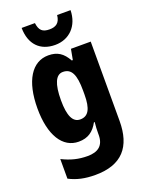

<svg xmlns="http://www.w3.org/2000/svg" viewBox="-183 -866 915 1195"><g transform="rotate(-20 274.5 -268.5)"><path d="M440 -777H351C346 -726 319 -709 277 -709C231 -709 210 -727 204 -777H116C117 -667 179 -606 277 -606C371 -606 438 -673 440 -777ZM213 -560C104 -560 37 -454 37 -272C37 -94 103 10 209 10C271 10 309 -18 338 -71H343C340 -48 339 -17 339 4V13C339 84 298 113 230 113C171 113 121 101 63 72V202C113 228 166 240 235 240C412 240 491 146 491 -25V-550H360L347 -480H340C309 -536 272 -560 213 -560ZM263 -432C320 -432 342 -385 342 -280V-254C342 -160 319 -117 265 -117C216 -117 192 -166 192 -270C192 -378 216 -432 263 -432Z"/></g></svg>

Font: Noto Sans Lao Looped Condensed ExtraBold
Style: Regular
Weight: 800
Width: 3
Designer: Mark Frömberg, Ben Mitchell
Foundry: The Fontpad Ltd
Version: Version 1.002